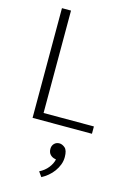

<svg xmlns="http://www.w3.org/2000/svg" viewBox="-138 -695 712 1065"><g transform="rotate(15 218.0 -162.5)"><path d="M80 -630H132V-42H421V0H80ZM260 188Q243 185 231.5 173Q220 161 220 140Q220 122 231.5 110Q243 98 261 98Q277 98 293 111.5Q309 125 309 164Q309 187 301 208Q293 229 279.5 247.5Q266 266 248.5 280.5Q231 295 212 305L192 277Q222 262 241 238Q260 214 265 189Z"/></g></svg>

Font: Mukta Vaani ExtraLight
Style: Regular
Weight: 275
Designer: Noopur Datye, Girish Dalvi, Yashodeep Gholap, Pallavi Karambelkar
Foundry: Ek Type
Version: Version 2.538;PS 1.000;hotconv 16.6.51;makeotf.lib2.5.65220;